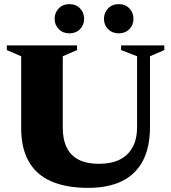

<svg xmlns="http://www.w3.org/2000/svg" viewBox="-20 -895 829 930"><path d="M644 -281V-622.5L566.5 -652.5V-675H776V-652.5L706.5 -622.5V-280Q706.5 -181.5 672 -116Q637.5 -50.5 571 -17.8Q504.5 15 407.5 15Q300.5 15 228 -16.8Q155.5 -48.5 119 -113.2Q82.5 -178 82.5 -275.5V-622.5L13 -652.5V-675H353V-652.5L284 -622.5V-277Q284 -219 303.5 -179.8Q323 -140.5 362 -121Q401 -101.5 459.5 -101.5Q517.5 -101.5 558.5 -121.2Q599.5 -141 621.8 -180.8Q644 -220.5 644 -281ZM316 -733.5Q284.5 -733.5 264.5 -754Q244.5 -774.5 244.5 -803.5Q244.5 -833.5 264.5 -854.2Q284.5 -875 316 -875Q348 -875 367.8 -854.2Q387.5 -833.5 387.5 -803.5Q387.5 -774.5 367.8 -754Q348 -733.5 316 -733.5ZM555.5 -733.5Q523.5 -733.5 503.5 -754Q483.5 -774.5 483.5 -803.5Q483.5 -833.5 503.5 -854.2Q523.5 -875 555.5 -875Q587 -875 606.8 -854.2Q626.5 -833.5 626.5 -803.5Q626.5 -774.5 606.8 -754Q587 -733.5 555.5 -733.5Z"/></svg>

Font: Newsreader 24pt ExtraBold
Style: Regular
Weight: 800
Designer: Hugues Gentile
Foundry: Production Type
Version: Version 1.003